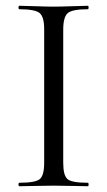

<svg xmlns="http://www.w3.org/2000/svg" viewBox="-20 -645 372 665"><path d="M199 -81Q199 -37 214 -24.5Q229 -12 284 -12Q287 -12 287 -6Q287 0 284 0Q270 0 230.5 -1Q191 -2 165 -2Q142 -2 102 -1Q62 0 47 0Q44 0 44 -6Q44 -12 47 -12Q102 -12 117.5 -24.5Q133 -37 133 -81V-544Q133 -587 117 -600Q101 -613 47 -613Q44 -613 44 -619Q44 -625 47 -625Q62 -625 102 -623.5Q142 -622 165 -622Q191 -622 231 -623.5Q271 -625 284 -625Q287 -625 287 -619Q287 -613 284 -613Q230 -613 214.5 -599.5Q199 -586 199 -542Z"/></svg>

Font: Cormorant
Style: Regular
Weight: 400
Designer: Christian Thalmann (Catharsis Fonts)
Version: Version 1.000;PS 001.000;hotconv 1.0.70;makeotf.lib2.5.58329